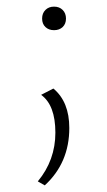

<svg xmlns="http://www.w3.org/2000/svg" viewBox="-20 -383 322 579"><path d="M169 -301.5Q159 -292 143 -292Q127 -292 117 -301.5Q107 -311 107 -327Q107 -343 117 -353Q127 -363 143 -363Q159 -363 169 -353Q179 -343 179 -327Q179 -311 169 -301.5ZM115 176 94 164Q147 100 147 17Q147 -66 104 -97L141 -116Q189 -76 189 3Q189 108 115 176Z"/></svg>

Font: EauTestInfant Light
Style: Regular
Weight: 300
Designer: Christian Thalmann (Catharsis Fonts)
Version: Version 0.001;PS 000.001;hotconv 1.0.88;makeotf.lib2.5.64775